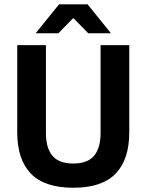

<svg xmlns="http://www.w3.org/2000/svg" viewBox="-20 -846 672 880"><path d="M316 14.5Q184 14.5 121.5 -50.2Q59 -115 59 -239.5V-639H190.5V-236.5Q190.5 -168 220.2 -132.2Q250 -96.5 316 -96.5Q381.5 -96.5 411.2 -132.2Q441 -168 441 -236.5V-639H572.5V-239.5Q572.5 -115 510 -50.2Q447.5 14.5 316 14.5ZM145 -695.5 250.5 -826H381.5L487 -695.5V-693.5H384.5L318 -761.5H314L247.5 -693.5H145Z"/></svg>

Font: Anek Kannada Medium SemiBold
Style: Regular
Weight: 600
Version: Version 1.003